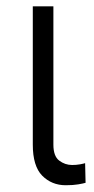

<svg xmlns="http://www.w3.org/2000/svg" viewBox="-20 -565 289 593"><path d="M81.3 -545.5H144.9V-118.3Q144.9 -82.4 163 -68.9Q180.8 -55.4 202.8 -55.4Q215.6 -55.4 227.3 -57.5Q239 -59.7 242.9 -61.1L244.3 -0.4Q236.9 1.8 221.6 4.4Q206.3 7.1 182.9 7.1Q139.6 7.1 110.1 -22.7Q81.3 -52.2 81.3 -118.3Z"/></svg>

Font: Inter P Light
Style: Regular
Weight: 300
Designer: Rasmus Andersson
Foundry: rsms
Version: Version 3.018;git-588b23468